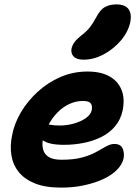

<svg xmlns="http://www.w3.org/2000/svg" viewBox="-20 -845 639 875"><path d="M259 10Q187 10 139.5 -9Q92 -28 65.5 -61Q39 -94 32 -137Q25 -180 35 -228Q45 -282 75.5 -333.5Q106 -385 152 -427Q198 -469 255.5 -494Q313 -519 379 -519Q438 -519 477 -498Q516 -477 533 -437.5Q550 -398 539 -342Q530 -300 504.5 -269.5Q479 -239 441.5 -220.5Q404 -202 360.5 -193.5Q317 -185 272 -185Q203 -185 175.5 -205.5Q148 -226 152 -250Q155 -264 163.5 -271.5Q172 -279 187 -279Q197 -279 212 -276Q227 -273 253 -273Q285 -273 317 -282Q349 -291 371.5 -307Q394 -323 398 -343Q402 -364 393 -374.5Q384 -385 358 -385Q327 -385 297 -371.5Q267 -358 242.5 -333Q218 -308 200.5 -275.5Q183 -243 175 -206Q171 -183 177 -162Q183 -141 203 -129Q223 -117 261 -117Q317 -117 355 -127.5Q393 -138 418.5 -152.5Q444 -167 464 -178Q484 -189 501 -189Q530 -189 539 -168Q548 -147 543 -122Q537 -96 514 -72Q491 -48 453 -30Q415 -12 365.5 -1Q316 10 259 10ZM361 -573Q329 -573 315.5 -587.5Q302 -602 306 -624Q310 -640 320 -653.5Q330 -667 349 -682Q375 -702 389.5 -720.5Q404 -739 419 -767Q437 -802 459.5 -813.5Q482 -825 510 -825Q549 -825 565 -804.5Q581 -784 574 -745Q564 -699 530.5 -660Q497 -621 452 -597Q407 -573 361 -573Z"/></svg>

Font: Shantell Sans
Style: Bold Italic
Weight: 700
Italic angle: -11°
Designer: Stephen Nixon, Anya Danilova, Shantell Martin
Foundry: Arrow Type
Version: Version 1.011;[c5ecc13dd]